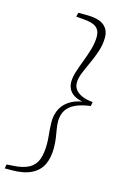

<svg xmlns="http://www.w3.org/2000/svg" viewBox="-163 -774 641 991"><g transform="rotate(15 157.5 -278.0)"><path d="M318 -289 314 -267Q267 -261 235 -246.5Q203 -232 187 -207Q171 -182 171 -147Q171 -128 175 -105.5Q179 -83 182.5 -58.5Q186 -34 186 -8Q186 44 168.5 81Q151 118 110.5 138.5Q70 159 3 159H-32L-28 137L3 135Q60 132 91 114.5Q122 97 134 64Q146 31 146 -19Q146 -39 144 -59Q142 -79 140.5 -98.5Q139 -118 139 -135Q139 -176 156 -207.5Q173 -239 208 -258.5Q243 -278 297 -281L295 -274Q238 -278 211 -301Q184 -324 184 -362Q184 -387 194 -418Q204 -449 217.5 -484Q231 -519 241 -554Q251 -589 251 -621Q251 -653 230.5 -670Q210 -687 159 -690L122 -693L127 -715H169Q235 -715 264 -692Q293 -669 293 -627Q293 -590 281 -553.5Q269 -517 253 -482.5Q237 -448 225 -418.5Q213 -389 213 -365Q213 -344 224.5 -328.5Q236 -313 259.5 -302.5Q283 -292 318 -289Z"/></g></svg>

Font: Source Serif 4 36pt Light
Style: Italic
Weight: 300
Italic angle: -12°
Designer: Frank Grießhammer
Foundry: Adobe Systems Incorporated
Version: Version 4.004;hotconv 1.0.116;makeotfexe 2.5.65601